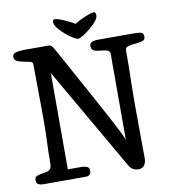

<svg xmlns="http://www.w3.org/2000/svg" viewBox="-102 -1061 1053 1162"><g transform="rotate(-10 424.5 -480.5)"><path d="M552 -972Q560 -972 562.5 -965Q565 -958 565 -951Q565 -935 547.5 -914Q530 -893 507 -874.5Q484 -856 462.5 -843Q441 -830 432 -830Q425 -830 403.5 -842.5Q382 -855 359 -874.5Q336 -894 318 -916Q300 -938 300 -958Q300 -963 303 -967.5Q306 -972 313 -972Q318 -972 331 -968.5Q344 -965 360.5 -958Q377 -951 396 -942Q415 -933 432 -922Q449 -933 468 -942Q487 -951 504 -958Q521 -965 534 -968.5Q547 -972 552 -972ZM233 -655V-63H315Q334 -63 349.5 -57Q365 -51 365 -32Q365 -15 356 -7.5Q347 0 335 0H70Q55 0 42 -6Q29 -12 29 -32Q29 -51 44.5 -57Q60 -63 94 -68Q114 -71 124.5 -80.5Q135 -90 135 -119Q135 -184 138 -250Q141 -316 141 -388Q141 -471 139.5 -559.5Q138 -648 138 -726Q138 -739 120.5 -743.5Q103 -748 82 -751.5Q61 -755 43.5 -763Q26 -771 26 -791Q26 -799 30 -804.5Q34 -810 44.5 -814Q55 -818 72.5 -819.5Q90 -821 118 -821H248Q260 -821 267 -813.5Q274 -806 288 -781Q303 -754 330.5 -704Q358 -654 391 -593.5Q424 -533 460 -467.5Q496 -402 527 -344.5Q558 -287 580.5 -242.5Q603 -198 610 -179V-705Q610 -722 596 -728Q582 -734 539 -738Q522 -740 509.5 -747Q497 -754 497 -774Q497 -790 510.5 -797Q524 -804 548 -804H775Q807 -804 818 -798Q829 -792 829 -776Q829 -758 819 -752Q809 -746 790 -744Q740 -739 722.5 -733.5Q705 -728 705 -712Q705 -659 704.5 -619.5Q704 -580 703 -543Q702 -506 701.5 -465Q701 -424 701 -368Q701 -335 701.5 -294Q702 -253 702 -210Q702 -167 702.5 -124.5Q703 -82 703 -47Q703 -23 691.5 -6Q680 11 654 11Q638 11 622.5 3Q607 -5 596 -25Z"/></g></svg>

Font: Life Savers ExtraBold
Style: Regular
Weight: 800
Designer: Pablo Impallari, Rodrigo Fuenzalida, Brenda Gallo
Foundry: Pablo Impallari, Rodrigo Fuenzalida, Brenda Gallo
Version: Version 3.001; ttfautohint (v0.95) -l 8 -r 50 -G 200 -x 14 -